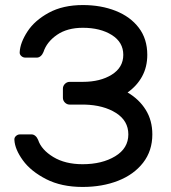

<svg xmlns="http://www.w3.org/2000/svg" viewBox="-20 -730 675 760"><path d="M485 -364Q531 -337 557 -295Q583 -253 583 -198Q583 -133 546.5 -86Q510 -39 447.5 -14.5Q385 10 307 10Q223 10 162.5 -21Q102 -52 70.5 -95.5Q39 -139 37 -176Q36 -185 43 -191.5Q50 -198 59 -198H105Q113 -198 120 -192Q127 -186 131 -176Q144 -137 191 -108.5Q238 -80 307 -80Q384 -80 436 -111.5Q488 -143 488 -198Q488 -252 439 -283Q390 -314 315 -316H256Q245 -316 237 -324Q229 -332 229 -343V-379Q229 -390 237 -398Q245 -406 256 -406H308Q377 -406 422.5 -434.5Q468 -463 468 -513Q468 -563 422.5 -591.5Q377 -620 308 -620Q246 -620 205.5 -592Q165 -564 152 -524Q148 -514 141 -508Q134 -502 126 -502H80Q71 -502 64 -508.5Q57 -515 58 -524Q60 -561 88.5 -605Q117 -649 173 -679.5Q229 -710 308 -710Q380 -710 438 -687Q496 -664 529.5 -620Q563 -576 563 -513Q563 -465 542.5 -427.5Q522 -390 485 -364Z"/></svg>

Font: Contemporary
Style: Regular
Weight: 400
Designer: Victor Tran
Foundry: Victor Tran
Version: Version 1.100